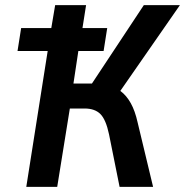

<svg xmlns="http://www.w3.org/2000/svg" viewBox="-20 -725 718 745"><path d="M82 0 165 -527H48L62 -616H179L194 -705H314L300 -616H396L382 -527H284L265 -401H361L315 -368L538 -705H678L437 -358L396 -393Q426 -388 448.5 -371Q471 -354 487.5 -324.5Q504 -295 514 -250L574 0H444L403 -204Q391 -261 369.5 -282.5Q348 -304 308 -304H251L202 0Z"/></svg>

Font: Nunito Sans 10pt Condensed
Style: Bold Italic
Weight: 700
Width: 3
Italic angle: -9°
Designer: Vernon Adams
Foundry: Vernon Adams
Version: Version 3.101;gftools[0.9.27]